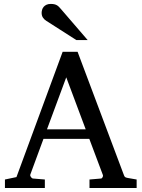

<svg xmlns="http://www.w3.org/2000/svg" viewBox="-20 -948 714 968"><path d="M314 -558.1 216.8 -295.9H412.1ZM431.2 0V-43L488.8 -47.9Q493.7 -47.9 497.1 -54.4Q500.5 -61 499 -64.9L430.2 -248H199.2L132.8 -67.9Q131.8 -64.9 132.8 -61.5Q133.8 -58.1 136.2 -54.9Q138.7 -51.8 141.6 -49.8Q144.5 -47.9 147 -47.9L206.1 -43V0H4.9V-43L63 -55.2L295.9 -687H371.1L603 -69.8Q606.4 -59.6 609.6 -56.2Q612.8 -52.7 624 -50.8L668.9 -43V0ZM364.7 -746.1 212.9 -843.3Q202.1 -850.1 196 -859.9Q189.9 -869.6 189.9 -883.3Q189.9 -891.1 192.4 -899.2Q194.8 -907.2 200.2 -913.6Q205.6 -919.9 214.4 -924.1Q223.1 -928.2 235.8 -928.2Q246.6 -928.2 253.9 -926.5Q261.2 -924.8 267.1 -921.4Q272.9 -918 277.8 -912.8Q282.7 -907.7 288.1 -901.4L421.9 -746.1Z"/></svg>

Font: BabelStone Ogham Pictish
Style: Regular
Weight: 400
Designer: Andrew West
Foundry: BabelStone
Version: Version 1.02 March 14, 2022